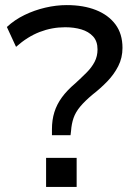

<svg xmlns="http://www.w3.org/2000/svg" viewBox="-20 -734 525 754"><path d="M184 -203V-226Q184 -263 193.5 -293.5Q203 -324 223 -351.5Q243 -379 276 -407Q300 -429 320 -449Q340 -469 351.5 -491Q363 -513 363 -540Q363 -572 345.5 -591Q328 -610 299.5 -618.5Q271 -627 236 -627Q184 -627 136 -608.5Q88 -590 43 -550L7 -628Q37 -656 76 -675Q115 -694 158 -704Q201 -714 242 -714Q308 -714 357 -694.5Q406 -675 433.5 -638Q461 -601 461 -546Q461 -507 444.5 -474.5Q428 -442 401.5 -414.5Q375 -387 344 -363Q314 -338 295.5 -316Q277 -294 269 -271Q261 -248 259 -220L257 -203ZM161 0V-114H281V0Z"/></svg>

Font: Nunito Sans 12pt ExtraLight 8pt Medium
Style: Regular
Weight: 500
Version: Version 3.101;gftools[0.9.27]